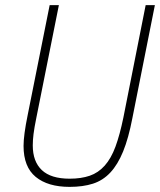

<svg xmlns="http://www.w3.org/2000/svg" viewBox="-20 -718 625 750"><path d="M210 -698 122 -258Q114 -219 111 -194.5Q108 -170 108 -150Q108 -87 143.5 -53.5Q179 -20 252 -20Q297 -20 330.5 -31.5Q364 -43 389 -71Q414 -99 431 -145Q448 -191 462 -259L549 -698H585L497 -256Q482 -178 461 -126.5Q440 -75 411 -44Q382 -13 343 -0.5Q304 12 252 12Q167 12 119.5 -27Q72 -66 72 -148Q72 -169 76 -199Q80 -229 88 -268L174 -698Z"/></svg>

Font: IBM Plex Sans Cond ExtLt
Style: Italic
Weight: 200
Width: 3
Italic angle: -11°
Designer: Mike Abbink, Paul van der Laan, Pieter van Rosmalen
Foundry: Bold Monday
Version: Version 1.3